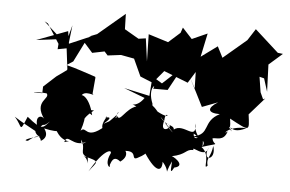

<svg xmlns="http://www.w3.org/2000/svg" viewBox="-53 -757 1393 923"><g transform="rotate(5 643.5 -296.0)"><path d="M373 -480 432 -492 448 -474 512 -482 576 -470 614 -387 675 -362 726 -423 843 -377 877 -432 879 -353 851 -404C875 -359 898 -313 921 -267L997 -296C945 -264 950 -240 1010 -240C927 -198 977 -137 889 -122C889 -122 966 -116 940 -78C946 -108 921 -147 970 -124C953 -163 896 -78 893 -136C943 -106 891 -136 898 -185C910 -96 841 -184 796 -147C796 -171 754 -160 727 -203C801 -126 812 -109 753 -172C817 -173 721 -102 747 -188C748 -247 792 -182 711 -226C683 -260 683 -246 683 -262C652 -337 697 -363 680 -334H750C771 -372 791 -410 812 -448L720 -363L672 -392L665 -298L541 -325L643 -286C602 -226 562 -264 607 -242C557 -226 534 -159 520 -187C486 -179 568 -202 457 -145C523 -201 440 -164 471 -182C423 -106 478 -112 504 -71C461 -138 532 -146 548 -149C521 -214 495 -130 522 -207C531 -205 499 -173 464 -141C485 -121 476 -90 464 -133C377 -57 377 -132 350 -102C378 -184 357 -199 360 -156C327 -180 341 -83 341 -110C378 -125 322 -140 406 -205C348 -207 372 -201 399 -181C376 -280 328 -282 337 -265C348 -305 413 -268 392 -285L399 -363L397 -367C350 -382 305 -399 255 -411L286 -431L333 -525ZM149 -602 208 -509 206 -483 254 -492 267 -604 235 -485 246 -514 261 -392 260 -387 211 -352 152 -298 151 -266C80 -265 112 -272 172 -267C194 -242 111 -225 172 -142C159 -163 118 -157 146 -91C182 -138 156 -93 200 -134C170 -103 168 -83 91 -147C55 -62 72 -96 29 -142C105 -94 179 -60 179 -56C115 -118 130 -62 158 -57C103 -47 74 -30 102 -32C152 -74 161 -52 164 -37C209 -63 172 -100 175 -98C260 -79 265 -100 231 -100C270 -21 334 -60 277 -41C287 -89 322 -17 382 -52C360 -34 358 -40 357 -60C386 -11 348 3 396 24C399 87 403 27 375 18C466 38 439 40 405 89C473 -31 516 -27 502 -2C476 53 513 71 504 50C509 40 516 -2 553 29C608 -10 554 -46 567 -24C636 -32 601 18 632 5C706 -33 645 -25 671 -19C731 71 758 58 756 12C802 62 762 85 801 6C802 22 790 82 814 35C877 22 794 -26 795 -18C869 -32 860 -59 899 -57C884 -83 960 -17 971 -76C939 -3 1015 -14 992 -85C986 -30 962 -26 973 12C948 38 987 -38 936 -75C1036 -107 992 -81 985 -121C1002 -127 1040 -110 1055 -161C1030 -136 1049 -188 1143 -184C1055 -138 1056 -225 1073 -162C1037 -218 1075 -137 1061 -223C1162 -169 1159 -168 1148 -251L1221 -334L1211 -329L1196 -362L1176 -490L1091 -459L1207 -430L1227 -367L1222 -498L1287 -555L1262 -558L1147 -662L1111 -606L999 -511L972 -564L894 -507L918 -621L844 -588L797 -639L788 -613L732 -563L636 -593L639 -462L624 -572L589 -567L520 -607L518 -681L389 -572L351 -557L363 -559L258 -514L249 -574L99 -518L219 -533L132 -611Z"/></g></svg>

Font: Hussar Lance
Style: ExBdObl
Weight: 700
Foundry: Cannot Into Space Fonts, PlusOne Fonts
Version: Version 2.270